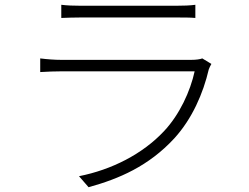

<svg xmlns="http://www.w3.org/2000/svg" viewBox="-20 -751 1040 802"><path d="M825 -507C815 -503 797 -501 780 -501H234C210 -501 180 -503 148 -507V-450C180 -452 211 -453 234 -453H793C775 -370 730 -272 665 -203C575 -107 446 -42 310 -15L350 31C477 -4 601 -57 708 -173C783 -255 829 -362 852 -461C854 -467 859 -477 863 -484ZM236 -676C262 -677 288 -678 317 -678H715C747 -678 774 -678 796 -676V-731C774 -728 747 -727 716 -727H317C286 -727 261 -728 236 -731Z"/></svg>

Font: Source Han Sans SC Light
Style: Regular
Weight: 300
Designer: Ryoko NISHIZUKA (kana & ideographs); Paul D. Hunt (Latin, Greek & Cyrillic); Wenlong ZHANG (bopomofo); Sandoll Communica
Foundry: Adobe Systems Incorporated
Version: Version 1.004;PS 1.004;hotconv 1.0.82;makeotf.lib2.5.63406